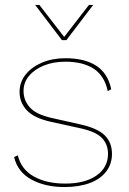

<svg xmlns="http://www.w3.org/2000/svg" viewBox="-20 -745 519 775"><path d="M240 10Q162 10 106.5 -20.5Q51 -51 37 -111L52 -118Q65 -62 116 -33Q167 -4 243 -4Q323 -4 369.5 -36.5Q416 -69 416 -124Q416 -162 391.5 -188Q367 -214 301 -228L187 -253Q118 -268 88.5 -299.5Q59 -331 59 -374Q59 -413 83 -443.5Q107 -474 149 -492Q191 -510 244 -510Q321 -510 368 -480Q415 -450 429 -385L415 -377Q402 -439 358.5 -467.5Q315 -496 244 -496Q195 -496 157 -480.5Q119 -465 97 -438.5Q75 -412 75 -378Q75 -340 100.5 -311.5Q126 -283 188 -269L304 -243Q375 -227 403.5 -198Q432 -169 432 -124Q432 -83 408.5 -52.5Q385 -22 342 -6Q299 10 240 10ZM356 -725 248 -583H230L122 -725H139L239 -596L339 -725Z"/></svg>

Font: Work Sans Thin
Style: Regular
Weight: 250
Designer: Wei Huang
Foundry: Wei Huang
Version: Version 2.012